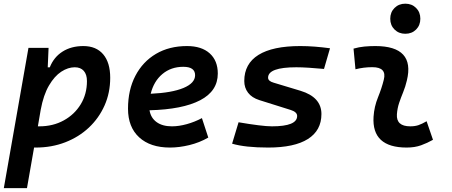

<svg xmlns="http://www.w3.org/2000/svg" viewBox="-28 -771 2392 1016"><path d="M114.7 224.6H-7.8L122.6 -517.6H229L224.6 -414.6H235.4Q256.8 -468.8 303 -498Q349.1 -527.3 413.1 -527.3Q481 -527.3 518.1 -483.6Q555.2 -439.9 555.2 -359.4Q555.2 -280.3 525.4 -213.1Q495.6 -146 442.4 -95.9Q389.2 -45.9 317.4 -18.1Q245.6 9.8 161.1 9.8Q156.7 9.8 152.3 9.8ZM172.4 -102.5Q176.3 -102.5 180.7 -102.5Q252.4 -102.5 309.3 -133.8Q366.2 -165 399.2 -219.2Q432.1 -273.4 432.1 -341.8Q432.1 -377 415.3 -396Q398.4 -415 367.7 -415Q332 -415 296.1 -391.6Q260.3 -368.2 231.2 -318.6Q202.1 -269 187.5 -190.4Z M881.8 -102.5Q918.5 -102.5 960.2 -114Q1002 -125.5 1040.5 -146L1074.2 -43Q1027.3 -16.1 973.9 -3.2Q920.4 9.8 871.6 9.8Q767.1 9.8 708.3 -44.4Q649.4 -98.6 649.4 -195.8Q649.4 -295.4 688.5 -370.1Q727.5 -444.8 797.6 -486.1Q867.7 -527.3 961.4 -527.3Q1038.6 -527.3 1081.5 -488.8Q1124.5 -450.2 1124.5 -381.8Q1124.5 -289.1 1031.2 -240.5Q938 -191.9 763.2 -187.5Q770 -147 800.8 -124.8Q831.5 -102.5 881.8 -102.5ZM769.5 -274.9Q880.9 -279.8 942.6 -305.4Q1004.4 -331.1 1004.4 -373Q1004.4 -417.5 941.9 -417.5Q877 -417.5 831.3 -379.2Q785.6 -340.8 769.5 -274.9Z M1391.1 9.8Q1270 9.8 1200.2 -10.7L1234.4 -124Q1293.9 -113.8 1339.1 -108.2Q1384.3 -102.5 1411.1 -102.5Q1544.4 -102.5 1544.4 -157.2Q1544.4 -178.2 1510.7 -189L1344.7 -241.2Q1304.7 -253.9 1284.7 -280.3Q1264.6 -306.6 1264.6 -342.3Q1264.6 -433.6 1339.8 -480.5Q1415 -527.3 1561 -527.3Q1598.6 -527.3 1638.4 -524.2Q1678.2 -521 1718.3 -515.6L1686.5 -406.2Q1643.6 -410.2 1606.2 -412.6Q1568.8 -415 1540 -415Q1390.6 -415 1390.6 -359.9Q1390.6 -341.8 1419.9 -333.5L1562.5 -290.5Q1672.9 -256.8 1672.9 -167.5Q1672.9 -80.6 1601.3 -35.4Q1529.8 9.8 1391.1 9.8Z M2229.5 -129.4 2263.2 -31.2Q2233.4 -14.2 2200.2 -2.2Q2167 9.8 2124 9.8Q1938.5 9.8 1948.7 -153.3Q1952.1 -206.5 1972.2 -255.9Q1992.2 -305.2 2002.9 -349.1Q2020 -415.5 1942.4 -415.5Q1896 -415.5 1853 -404.3L1842.8 -513.7Q1871.6 -522 1900.4 -524.7Q1929.2 -527.3 1958 -527.3Q2169.4 -527.3 2125 -345.2Q2117.2 -312 2105.5 -283.4Q2093.8 -254.9 2084.2 -226.8Q2074.7 -198.7 2072.3 -166.5Q2067.9 -102.5 2143.1 -102.5Q2167.5 -102.5 2185.8 -108.6Q2204.1 -114.7 2229.5 -129.4ZM2116.7 -592.3Q2082.5 -592.3 2059.8 -614.7Q2037.1 -637.2 2037.1 -671.9Q2037.1 -706.5 2059.8 -729Q2082.5 -751.5 2116.7 -751.5Q2151.4 -751.5 2173.8 -729Q2196.3 -706.5 2196.3 -671.9Q2196.3 -637.2 2173.8 -614.7Q2151.4 -592.3 2116.7 -592.3Z"/></svg>

Font: Cascadia Code PL SemiBold
Style: Italic
Weight: 600
Italic angle: -10°
Monospace: yes
Designer: Aaron Bell
Foundry: Saja Typeworks
Version: Version 2404.023; ttfautohint (v1.8.4)